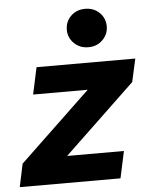

<svg xmlns="http://www.w3.org/2000/svg" viewBox="-65 -817 675 862"><g transform="rotate(-5 272.5 -386.0)"><path d="M351 -599Q312 -599 286.5 -624.5Q261 -650 261 -685Q261 -722 286.5 -747Q312 -772 351 -772Q390 -772 415.5 -747Q441 -722 441 -685Q441 -650 415.5 -624.5Q390 -599 351 -599ZM-11 0 11 -104 331 -409H85L111 -530H556L533 -426L213 -121H469L443 0Z"/></g></svg>

Font: Be Vietnam Pro
Style: Bold Italic
Weight: 700
Italic angle: -12°
Designer: Lam Bao, Tony Le, Vietanh Nguyen
Foundry: Yellow Type Foundry
Version: Version 1.002; ttfautohint (v1.8.3)